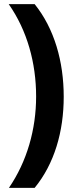

<svg xmlns="http://www.w3.org/2000/svg" viewBox="-20 -747 367 925"><path d="M287 -281C287 -450 242 -609 147 -727H22C111 -600 154 -444 154 -282C154 -124 110 31 23 158H147C242 42 287 -113 287 -281Z"/></svg>

Font: Noto Sans Georgian SemiCondensed Bold
Style: Regular
Weight: 700
Width: 4
Designer: Monotype Design Team, Akaki Razmadze
Foundry: Google LLC
Version: Version 2.005